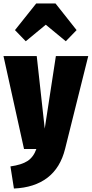

<svg xmlns="http://www.w3.org/2000/svg" viewBox="-35 -856 527 1103"><path d="M339 -1Q312 108 237.5 165Q163 222 45 227L25 100Q89 91 123 69Q157 47 174 0H103L-15 -534H176L222 -117L286 -534H472ZM113 -619 51 -683 173 -836H284L405 -683L343 -619L228 -714Z"/></svg>

Font: Fira Sans Extra Condensed Black
Style: Regular
Weight: 900
Width: 1
Designer: Carrois Corporate & Edenspiekermann AG
Foundry: Carrois Corporate GbR & Edenspiekermann AG
Version: Version 4.203